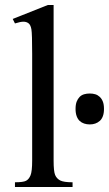

<svg xmlns="http://www.w3.org/2000/svg" viewBox="-20 -750 437 770"><path d="M195 -730V-106Q195 -63 201 -48.5Q207 -34 221 -26.5Q235 -19 271 -19V0H40V-19Q73 -19 84.5 -25Q96 -31 102.5 -47Q109 -63 109 -106V-534Q109 -614 106 -632Q103 -650 94.5 -656.5Q86 -663 74 -663Q62 -663 40 -656L31 -674L172 -730ZM283 -313Q283 -331 287.5 -342.5Q292 -354 299.5 -361.5Q307 -369 317.5 -372Q328 -375 340 -375Q352 -375 362 -372Q372 -369 380 -361.5Q388 -354 392.5 -342.5Q397 -331 397 -313Q397 -296 392.5 -284Q388 -272 380 -265Q372 -258 362 -254.5Q352 -251 340 -251Q328 -251 317.5 -254.5Q307 -258 299.5 -265Q292 -272 287.5 -284Q283 -296 283 -313Z"/></svg>

Font: MM Ethnic
Style: Regular
Weight: 400
Designer: Khon Soe Zaw Thu
Version: Version 1.00 July 18, 2016, initial release